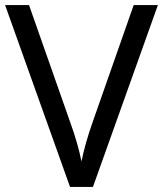

<svg xmlns="http://www.w3.org/2000/svg" viewBox="-20 -734 640 754"><path d="M600 -714 345 0H255L0 -714H94L255 -256Q271 -212 282 -173.5Q293 -135 300 -100Q307 -135 318 -174Q329 -213 345 -258L505 -714Z"/></svg>

Font: Noto Sans Old Persian
Style: Regular
Weight: 400
Designer: Monotype Design Team
Foundry: Monotype Imaging Inc.
Version: Version 2.001; ttfautohint (v1.8.4.7-5d5b)